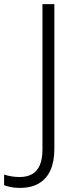

<svg xmlns="http://www.w3.org/2000/svg" viewBox="-108 -734 380 936"><path d="M-11 182Q-37 182 -55.5 178Q-74 174 -88 169V117Q-73 122 -53.5 125.5Q-34 129 -12 129Q24 129 49 114.5Q74 100 86.5 70Q99 40 99 -5V-714H157V-7Q157 52 138.5 94.5Q120 137 82.5 159.5Q45 182 -11 182Z"/></svg>

Font: Noto Sans Armenian Light
Style: Regular
Weight: 300
Designer: Monotype Design Team
Foundry: Monotype Imaging Inc.
Version: Version 2.007